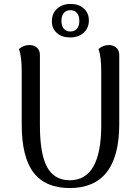

<svg xmlns="http://www.w3.org/2000/svg" viewBox="-20 -930 701 963"><path d="M335 -910.2Q375.5 -910.2 400.6 -887.2Q425.8 -864.3 425.8 -827.1Q425.3 -788.6 399.2 -765.4Q373 -742.2 331.1 -742.2Q290.5 -742.2 265.4 -764.4Q240.2 -786.6 240.2 -823.2Q240.2 -862.8 266.4 -886.5Q292.5 -910.2 335 -910.2ZM366 -864.7Q354 -878.9 333 -878.9Q312 -878.9 300 -864.7Q288.1 -850.6 288.1 -825.2Q288.1 -799.8 300 -785.9Q312 -772 333 -772Q354 -772 366 -785.9Q377.9 -799.8 377.9 -825.2Q377.9 -850.6 366 -864.7ZM578.1 -654.8V-306.2Q578.1 -147.5 515.9 -67.1Q453.6 13.2 330.1 13.2Q208 13.2 148.4 -64.2Q88.9 -141.6 88.9 -306.2V-571.8Q88.9 -647 75.2 -684.1Q97.7 -704.1 127.9 -704.1Q150.9 -704.1 165.5 -690.7Q180.2 -677.2 180.2 -654.8V-301.8Q180.2 -157.7 216.3 -91.8Q252.4 -25.9 330.1 -25.9Q487.8 -25.9 487.8 -301.8V-571.8Q487.8 -647 474.1 -684.1Q496.6 -704.1 526.9 -704.1Q548.8 -704.1 563.5 -690.7Q578.1 -677.2 578.1 -654.8Z"/></svg>

Font: Arima Madurai Medium
Style: Regular
Weight: 500
Designer: Joana Correia and Natanael Gama
Foundry: NDISCOVER
Version: Version 1.019;PS 001.019;hotconv 1.0.88;makeotf.lib2.5.64775